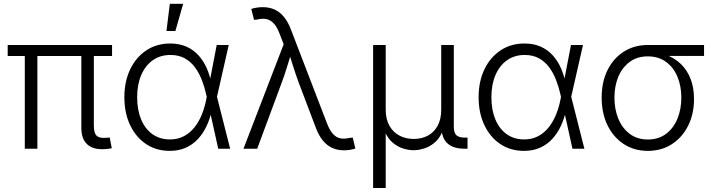

<svg xmlns="http://www.w3.org/2000/svg" viewBox="-20 -773 3700 998"><path d="M520.5 2.4Q462.9 4.9 432.9 -23.2Q402.8 -51.3 402.8 -108.4V-518.1H467.8V-121.1Q467.8 -82 481.7 -68.1Q495.6 -54.2 527.3 -56.6Q536.6 -56.6 541 -57.1Q545.4 -57.6 550.3 -58.6L561 -2.4Q553.7 -1 543.2 0.5Q532.7 2 520.5 2.4ZM108.9 0V-518.1H174.3V0ZM20 -481.9V-539.1H562.5V-481.9Z M862.3 11.2Q792 11.2 739 -24.4Q686 -60.1 656.2 -123Q626.5 -186 626.5 -267.6Q626.5 -349.6 656.7 -412.6Q687 -475.6 740.7 -511.2Q794.4 -546.9 864.3 -546.9Q913.6 -546.9 950.4 -530Q987.3 -513.2 1012.9 -484.1Q1038.6 -455.1 1054.7 -418.2Q1070.8 -381.3 1078.6 -340.8H1101.1L1107.4 -271.5L1176.3 0H1114.3L1052.2 -280.3Q1043.5 -319.8 1029.3 -356.7Q1015.1 -393.6 993.4 -423.1Q971.7 -452.6 940.2 -470Q908.7 -487.3 865.7 -487.3Q813.5 -487.3 774.7 -460.2Q735.8 -433.1 714.4 -383.5Q692.9 -334 692.9 -267.6Q692.9 -201.7 713.6 -152.1Q734.4 -102.5 772.7 -75.4Q811 -48.3 863.3 -48.3Q904.3 -48.3 936 -65.2Q967.8 -82 991 -111.3Q1014.2 -140.6 1029.3 -178.2Q1044.4 -215.8 1052.2 -256.8L1106.4 -539.1H1168.9L1107.4 -268.1L1101.6 -199.7H1081.1Q1071.8 -156.7 1054.2 -118.7Q1036.6 -80.6 1009.8 -51.3Q982.9 -22 946.3 -5.4Q909.7 11.2 862.3 11.2ZM845.2 -611.8 862.8 -753.4H932.1L891.6 -611.8Z M1245.6 0 1454.6 -543 1434.1 -595.7Q1420.4 -632.3 1403.6 -650.6Q1386.7 -668.9 1365.5 -673.6Q1344.2 -678.2 1316.9 -671.4L1300.3 -669.9L1286.1 -726.6Q1297.9 -730.5 1313.5 -733.2Q1329.1 -735.8 1346.2 -735.8Q1379.9 -735.8 1407.2 -723.4Q1434.6 -710.9 1455.8 -685.3Q1477.1 -659.7 1492.2 -619.6L1679.7 -131.8Q1693.4 -96.2 1710.2 -77.4Q1727.1 -58.6 1748.3 -54.2Q1769.5 -49.8 1796.9 -56.2L1813.5 -57.6L1827.1 -1Q1816.4 2.9 1800.8 5.6Q1785.2 8.3 1767.6 8.3Q1733.9 8.3 1706.8 -4.2Q1679.7 -16.6 1658.4 -42.2Q1637.2 -67.9 1622.1 -107.9L1535.2 -336.9Q1518.1 -382.3 1504.6 -425.8Q1491.2 -469.2 1477.1 -512.7H1499Q1485.4 -470.2 1472.2 -426Q1459 -381.8 1441.9 -336.9L1316.9 0Z M1919.4 204.1V-539.1H1984.9V-203.1Q1984.9 -153.3 2004.2 -119.4Q2023.4 -85.4 2056.4 -68.1Q2089.4 -50.8 2130.4 -50.8Q2171.9 -50.8 2204.1 -68.1Q2236.3 -85.4 2254.9 -119.4Q2273.4 -153.3 2273.4 -203.1V-539.1H2338.9V-114.3Q2338.9 -83 2352.1 -70.3Q2365.2 -57.6 2396.5 -57.6H2410.2V0H2395Q2335 0 2304.9 -28.6Q2274.9 -57.1 2274.9 -113.8V-174.3H2294.4Q2294.4 -121.1 2278.3 -85.7Q2262.2 -50.3 2236.8 -29.8Q2211.4 -9.3 2183.1 -0.7Q2154.8 7.8 2129.9 7.8Q2105 7.8 2076.7 -0.7Q2048.3 -9.3 2023.2 -29.8Q1998 -50.3 1981.9 -85.7Q1965.8 -121.1 1965.8 -174.3H1984.9V204.1Z M2703.6 11.2Q2633.3 11.2 2580.3 -24.4Q2527.3 -60.1 2497.6 -123Q2467.8 -186 2467.8 -267.6Q2467.8 -349.6 2498 -412.6Q2528.3 -475.6 2582 -511.2Q2635.7 -546.9 2705.6 -546.9Q2754.9 -546.9 2791.7 -530Q2828.6 -513.2 2854.2 -484.1Q2879.9 -455.1 2896 -418.2Q2912.1 -381.3 2919.9 -340.8H2942.4L2948.7 -271.5L3017.6 0H2955.6L2893.6 -280.3Q2884.8 -319.8 2870.6 -356.7Q2856.4 -393.6 2834.7 -423.1Q2813 -452.6 2781.5 -470Q2750 -487.3 2707 -487.3Q2654.8 -487.3 2616 -460.2Q2577.1 -433.1 2555.7 -383.5Q2534.2 -334 2534.2 -267.6Q2534.2 -201.7 2554.9 -152.1Q2575.7 -102.5 2614 -75.4Q2652.3 -48.3 2704.6 -48.3Q2745.6 -48.3 2777.3 -65.2Q2809.1 -82 2832.3 -111.3Q2855.5 -140.6 2870.6 -178.2Q2885.7 -215.8 2893.6 -256.8L2947.8 -539.1H3010.3L2948.7 -268.1L2942.9 -199.7H2922.4Q2913.1 -156.7 2895.5 -118.7Q2877.9 -80.6 2851.1 -51.3Q2824.2 -22 2787.6 -5.4Q2751 11.2 2703.6 11.2Z M3347.2 11.2Q3276.9 11.2 3222.7 -23.9Q3168.5 -59.1 3137.9 -121.6Q3107.4 -184.1 3107.4 -265.6Q3107.4 -347.2 3137.9 -408.7Q3168.5 -470.2 3222.7 -504.6Q3276.9 -539.1 3347.2 -539.1H3639.6V-482.4H3415L3347.2 -480Q3292.5 -480 3253.7 -451.7Q3214.8 -423.3 3194.3 -374.8Q3173.8 -326.2 3173.8 -265.6Q3173.8 -204.6 3194.3 -155.3Q3214.8 -106 3253.7 -76.9Q3292.5 -47.9 3347.2 -47.9Q3402.8 -47.9 3441.7 -76.9Q3480.5 -106 3501 -155.3Q3521.5 -204.6 3521.5 -265.6Q3521.5 -326.2 3501 -374.8Q3480.5 -423.3 3441.4 -451.7Q3402.3 -480 3347.2 -480V-503.9Q3399.4 -503.9 3443.4 -487.5Q3487.3 -471.2 3519.5 -439.9Q3551.8 -408.7 3569.6 -363Q3587.4 -317.4 3587.4 -258.3Q3587.4 -180.7 3556.9 -119.6Q3526.4 -58.6 3472.4 -23.7Q3418.5 11.2 3347.2 11.2Z"/></svg>

Font: Inter 18pt Light
Style: Regular
Weight: 300
Designer: Rasmus Andersson
Foundry: rsms
Version: Version 4.001;git-66647c0bb